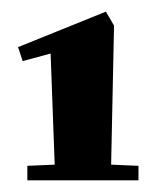

<svg xmlns="http://www.w3.org/2000/svg" viewBox="-20 -690 267 330"><path d="M27 -405 74 -407 67 -598 19 -585 11 -609 162 -670 176 -646 171 -407 218 -405V-380H27Z"/></svg>

Font: Rakkas
Style: Regular
Weight: 400
Designer: Zeynep Akay
Foundry: Zeynep Akay
Version: Version 2.000